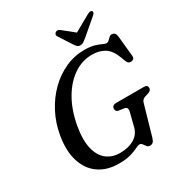

<svg xmlns="http://www.w3.org/2000/svg" viewBox="-209 -1049 1133 1208"><g transform="rotate(-30 357.0 -445.0)"><path d="M470 -714Q514.5 -714 542.8 -705.5Q571 -697 587.5 -688.8Q604 -680.5 613 -680.5Q624.5 -680.5 633 -688.8Q641.5 -697 649.8 -705Q658 -713 669 -713Q696 -713 699.5 -678L714 -530.5Q715.5 -516.5 708.2 -509.8Q701 -503 691 -502.5Q669 -500.5 660.5 -523L646.5 -560Q624.5 -617.5 587.2 -640.8Q550 -664 497 -664Q424.5 -664 362.5 -621.5Q300.5 -579 256.8 -503Q213 -427 194.5 -325.5Q177 -228 192.2 -164.5Q207.5 -101 247.2 -70.2Q287 -39.5 343 -39.5Q403.5 -39.5 444.8 -63.5Q486 -87.5 498.5 -132.5L523.5 -230.5Q533.5 -266.5 505 -270L467 -275.5Q456 -277 451.5 -283.8Q447 -290.5 447 -299Q447 -325 480 -325H678.5Q695 -325 700.5 -319Q706 -313 706 -302Q705 -282.5 678.5 -275L658.5 -269Q635 -262.5 628.5 -240L566 -22.5Q560 -1.5 551.2 6.8Q542.5 15 528 15Q515.5 15 507.5 4.8Q499.5 -5.5 492.2 -15.5Q485 -25.5 474.5 -25.5Q463.5 -25.5 444 -15.5Q424.5 -5.5 390.8 4.8Q357 15 303 15Q218 15 159.2 -26Q100.5 -67 76.5 -143.2Q52.5 -219.5 70.5 -325Q84.5 -406.5 121.2 -477.2Q158 -548 212 -601.2Q266 -654.5 331.8 -684.2Q397.5 -714 470 -714ZM511.5 -775Q498 -764 487.8 -757.5Q477.5 -751 465 -751Q451.5 -751 444.5 -757.5Q437.5 -764 430 -775L366.5 -873Q361 -881.5 363.8 -889.2Q366.5 -897 372.5 -901Q386.5 -910 403 -898L485.5 -831.5L604 -898Q626.5 -910 636 -901Q639.5 -897 638 -889.2Q636.5 -881.5 626 -873Z"/></g></svg>

Font: Fraunces 9pt Soft
Style: Italic
Weight: 400
Italic angle: -16°
Version: Version 1.000;[0bf87f6ff]